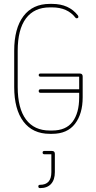

<svg xmlns="http://www.w3.org/2000/svg" viewBox="-20 -684 494 987"><path d="M188 -207Q179 -207 179 -216Q179 -225 188 -225H387V-290H188Q179 -290 179 -298Q179 -306 188 -306H390Q405 -306 405 -291V-184Q405 -99 365.5 -47.5Q326 4 248 4H236Q148 4 100.5 -59Q53 -122 53 -237V-423Q53 -538 100.5 -601Q148 -664 236 -664H248Q335 -664 381 -604Q383 -600 383 -598Q383 -590 374 -590Q370 -590 368 -593Q327 -646 248 -646H236Q156 -646 113.5 -589.5Q71 -533 71 -423V-237Q71 -127 113.5 -70Q156 -13 236 -13H248Q319 -13 353 -58Q387 -103 387 -184V-207ZM186 283Q177 283 177 274Q177 266 186 266Q244 266 244 201V109H208Q199 109 199 100Q199 92 208 92H247Q262 92 262 107V201Q262 240 242.5 261.5Q223 283 186 283Z"/></svg>

Font: Libertine Sup Thin
Style: Regular
Weight: 100
Designer: Bastien Sozeau
Foundry: NBR — Bastien Sozeau
Version: Version 2.003; ttfautohint (v1.8.4.7-5d5b);gftools[0.9.33]